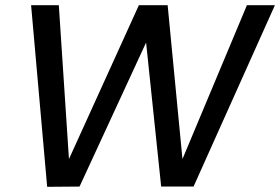

<svg xmlns="http://www.w3.org/2000/svg" viewBox="-20 -720 1081 741"><path d="M162 1 100 -700H207L246 -108H247L516 -700H627L684 -108H685L933 -700H1041L727 0H602L544 -554H543L287 0Z"/></svg>

Font: DM Sans 28pt Medium
Style: Italic
Weight: 500
Italic angle: -10°
Version: Version 4.004;gftools[0.9.30]